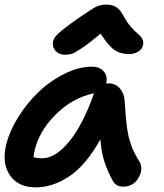

<svg xmlns="http://www.w3.org/2000/svg" viewBox="-29 -765 710 832"><path d="M252 -527.8Q227.5 -527.8 212.6 -543.7Q197.8 -559.6 200.2 -582Q201.7 -597.7 220 -616.2Q238.3 -634.8 303.2 -681.2Q314.5 -688.5 333.3 -701.4Q352.1 -714.4 358.6 -718.5Q365.2 -722.7 377.2 -730Q389.2 -737.3 395.8 -739.3Q402.3 -741.2 411.4 -743.2Q420.4 -745.1 430.2 -745.1Q459 -745.1 476.1 -733.4Q493.2 -721.7 506.8 -694.8Q521 -668.5 539.3 -647.7Q557.6 -627 569.1 -617.9Q580.6 -608.9 587.2 -596.9Q593.8 -585 590.8 -569.8Q587.4 -552.2 570.1 -541.5Q552.7 -530.8 529.8 -530.8Q492.2 -530.8 465.8 -549.3Q439.5 -567.9 407.2 -619.1Q356 -576.7 324.5 -555.7Q293 -534.7 280.8 -531.2Q268.6 -527.8 252 -527.8ZM126 46.9Q52.2 46.9 16.4 -2.2Q-19.5 -51.3 -4.9 -126Q7.8 -187.5 46.1 -251Q84.5 -314.5 135.5 -363.8Q186.5 -413.1 249 -444.6Q311.5 -476.1 369.1 -476.1Q402.3 -476.1 420.4 -455.8Q438.5 -435.5 431.2 -402.8Q433.1 -402.8 436.5 -403.3Q439.9 -403.8 441.9 -403.8Q471.7 -403.8 490.7 -381.6Q509.8 -359.4 511.2 -327.1Q511.7 -322.3 513.4 -296.9Q515.1 -271.5 515.6 -266.6Q516.1 -261.7 518.1 -240.2Q520 -218.8 521.2 -212.6Q522.5 -206.5 525.4 -188.5Q528.3 -170.4 531.2 -162.6Q534.2 -154.8 538.6 -139.4Q543 -124 548.1 -114Q553.2 -104 560.1 -90.8Q566.9 -77.6 575.2 -64.9Q582 -54.7 583.3 -40.5Q584.5 -26.4 579.3 -11.7Q574.2 2.9 564.9 15.4Q555.7 27.8 540 35.9Q524.4 43.9 505.9 43.9Q473.6 43.9 460 19Q436.5 -23.9 423.6 -64Q410.6 -104 405.8 -161.1Q375 -104.5 339.1 -62.7Q303.2 -21 266.6 2.2Q230 25.4 195.3 36.1Q160.6 46.9 126 46.9ZM119.1 -104Q116.7 -86.9 116.2 -84Q130.4 -79.1 153.8 -79.1Q210.9 -79.1 270.5 -151.4Q330.1 -223.6 377 -356.9Q377 -358.9 378.9 -360.8Q284.2 -341.3 210.4 -266.8Q136.7 -192.4 119.1 -104Z"/></svg>

Font: Shantell Sans Bouncy
Style: Italic
Weight: 600
Italic angle: -11.31°
Designer: Stephen Nixon, Anya Danilova, Shantell Martin
Foundry: Arrow Type
Version: Version 1.006;[9816181b4]